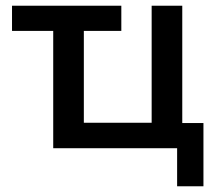

<svg xmlns="http://www.w3.org/2000/svg" viewBox="-20 -518 771 671"><path d="M599 133V0H166V-410H22V-498H404V-410H273V-89H510V-498H617V-88H691V133Z"/></svg>

Font: Nunito Sans 7pt SemiCondensed SemiBold
Style: Regular
Weight: 600
Width: 4
Designer: Vernon Adams
Foundry: Vernon Adams
Version: Version 3.101;gftools[0.9.27]